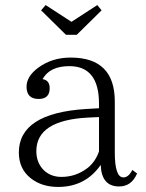

<svg xmlns="http://www.w3.org/2000/svg" viewBox="-20 -739 583 766"><path d="M526.9 -46.9Q504.9 4.9 455.1 4.9Q384.8 4.9 381.8 -81.1Q320.8 6.8 211.9 6.8Q146 6.8 102.1 -28.3Q55.2 -65.9 55.2 -130.4Q55.2 -287.6 324.2 -304.2L375 -307.1V-325.2Q375 -475.1 256.8 -475.1Q178.2 -475.1 149.9 -423.3Q178.2 -418.9 178.2 -387.2Q178.2 -344.2 134.3 -344.2Q85.9 -344.2 85.9 -393.1Q85.9 -434.1 131.8 -468.3Q186.5 -509.3 262.2 -509.3Q438 -509.3 438 -334V-130.9Q438 -31.2 472.2 -31.2Q493.2 -31.2 507.8 -61ZM375 -135.3V-272L333 -270Q125 -259.8 125 -136.2Q125 -90.3 153.8 -61Q182.1 -33.2 225.1 -33.2Q283.2 -33.2 330.1 -69.3Q361.3 -94.7 375 -135.3ZM162.1 -718.8 265.1 -651.9 368.2 -718.8 385.3 -697.8 286.1 -600.1H243.2L144 -697.8Z"/></svg>

Font: I.Ming
Style: Regular
Weight: 400
Designer: Ichiten Fonts Project
Version: Version 5.10 Mar 24, 2018